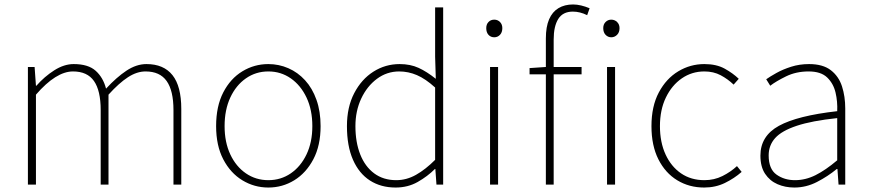

<svg xmlns="http://www.w3.org/2000/svg" viewBox="-20 -827 3896 860"><path d="M105 0V-527H135L141 -443H143Q179 -484 223 -512Q267 -540 310 -540Q375 -540 408.5 -510Q442 -480 455 -430Q502 -481 546.5 -510.5Q591 -540 636 -540Q713 -540 752.5 -490.5Q792 -441 792 -339V0H757V-334Q757 -421 726.5 -464Q696 -507 632 -507Q593 -507 553 -481Q513 -455 466 -403V0H431V-334Q431 -421 401 -464Q371 -507 307 -507Q269 -507 227.5 -481Q186 -455 141 -403V0Z M1182 13Q1119 13 1065.5 -19.5Q1012 -52 980 -113.5Q948 -175 948 -262Q948 -351 980 -413Q1012 -475 1065.5 -507.5Q1119 -540 1182 -540Q1229 -540 1271.5 -521.5Q1314 -503 1346.5 -467.5Q1379 -432 1397.5 -380Q1416 -328 1416 -262Q1416 -175 1383.5 -113.5Q1351 -52 1298 -19.5Q1245 13 1182 13ZM1182 -20Q1238 -20 1282.5 -50.5Q1327 -81 1353 -135.5Q1379 -190 1379 -262Q1379 -335 1353 -390Q1327 -445 1282.5 -476Q1238 -507 1182 -507Q1126 -507 1081.5 -476Q1037 -445 1011.5 -390Q986 -335 986 -262Q986 -190 1011.5 -135.5Q1037 -81 1081.5 -50.5Q1126 -20 1182 -20Z M1752 13Q1686 13 1637 -18.5Q1588 -50 1561 -111.5Q1534 -173 1534 -262Q1534 -347 1566.5 -409.5Q1599 -472 1652.5 -506Q1706 -540 1770 -540Q1818 -540 1855 -523Q1892 -506 1932 -474L1929 -573V-794H1965V0H1935L1930 -70H1928Q1895 -37 1851 -12Q1807 13 1752 13ZM1755 -20Q1801 -20 1843.5 -44Q1886 -68 1929 -111V-435Q1886 -474 1847.5 -490.5Q1809 -507 1768 -507Q1713 -507 1668.5 -474Q1624 -441 1598 -385.5Q1572 -330 1572 -262Q1572 -190 1593.5 -135.5Q1615 -81 1656 -50.5Q1697 -20 1755 -20Z M2175 0V-527H2211V0ZM2194 -660Q2178 -660 2168 -671Q2158 -682 2158 -701Q2158 -718 2168 -728.5Q2178 -739 2194 -739Q2209 -739 2219.5 -728.5Q2230 -718 2230 -701Q2230 -682 2219.5 -671Q2209 -660 2194 -660Z M2425 0V-655Q2425 -707 2439.5 -740.5Q2454 -774 2481.5 -790.5Q2509 -807 2547 -807Q2564 -807 2583 -802.5Q2602 -798 2621 -790L2610 -759Q2578 -775 2546 -775Q2501 -775 2480.5 -742Q2460 -709 2460 -650V0ZM2352 -494V-522L2425 -527H2585V-494ZM2699 0V-527H2735V0ZM2718 -660Q2703 -660 2692.5 -671Q2682 -682 2682 -701Q2682 -718 2692.5 -728.5Q2703 -739 2718 -739Q2733 -739 2744 -728.5Q2755 -718 2755 -701Q2755 -682 2744 -671Q2733 -660 2718 -660Z M3134 13Q3067 13 3013.5 -19.5Q2960 -52 2929 -113.5Q2898 -175 2898 -262Q2898 -351 2931 -413Q2964 -475 3018 -507.5Q3072 -540 3135 -540Q3189 -540 3226 -519.5Q3263 -499 3289 -474L3266 -448Q3240 -473 3208 -490Q3176 -507 3135 -507Q3079 -507 3034 -476Q2989 -445 2962.5 -390Q2936 -335 2936 -262Q2936 -190 2961 -135.5Q2986 -81 3030.5 -50.5Q3075 -20 3135 -20Q3179 -20 3216 -38.5Q3253 -57 3281 -83L3302 -57Q3269 -28 3227 -7.5Q3185 13 3134 13Z M3538 13Q3497 13 3462.5 -2Q3428 -17 3407 -48.5Q3386 -80 3386 -130Q3386 -218 3469 -263.5Q3552 -309 3730 -329Q3732 -372 3722.5 -412.5Q3713 -453 3685 -480Q3657 -507 3602 -507Q3546 -507 3501 -485Q3456 -463 3430 -443L3412 -472Q3429 -484 3457.5 -500Q3486 -516 3523.5 -528Q3561 -540 3604 -540Q3666 -540 3701.5 -512.5Q3737 -485 3751.5 -440Q3766 -395 3766 -341V0H3736L3731 -70H3728Q3688 -37 3639.5 -12Q3591 13 3538 13ZM3541 -20Q3588 -20 3633 -42.5Q3678 -65 3730 -109V-298Q3616 -286 3548.5 -263.5Q3481 -241 3452 -208.5Q3423 -176 3423 -131Q3423 -70 3458 -45Q3493 -20 3541 -20Z"/></svg>

Font: Noto Sans TC Thin Thin
Style: Regular
Weight: 250
Version: Version 2.004-H2;hotconv 1.0.118;makeotfexe 2.5.65603